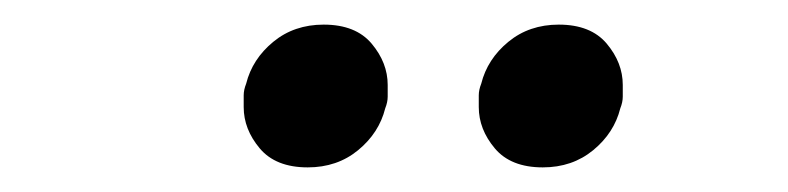

<svg xmlns="http://www.w3.org/2000/svg" viewBox="-20 -749 640 156"><path d="M230 -613Q204 -613 191 -628.5Q178 -644 178 -662Q178 -667 178 -671.5Q178 -676 180 -681Q185 -701 202 -715Q219 -729 243 -729Q269 -729 282 -713.5Q295 -698 295 -680Q295 -675 295 -670.5Q295 -666 293 -661Q288 -641 271 -627Q254 -613 230 -613ZM421 -613Q395 -613 382 -628.5Q369 -644 369 -662Q369 -667 369 -671.5Q369 -676 371 -681Q376 -701 393 -715Q410 -729 434 -729Q460 -729 473 -713.5Q486 -698 486 -680Q486 -675 486 -670.5Q486 -666 484 -661Q479 -641 462 -627Q445 -613 421 -613Z"/></svg>

Font: IBM Plex Serif Medm
Style: Italic
Weight: 500
Italic angle: -14°
Designer: Mike Abbink, Paul van der Laan, Pieter van Rosmalen
Foundry: Bold Monday
Version: Version 3.001